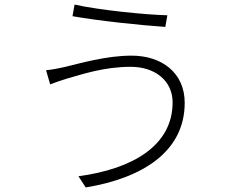

<svg xmlns="http://www.w3.org/2000/svg" viewBox="-20 -787 1040 842"><path d="M737 -338C737 -148 561 -46 324 -14L356 35C601 -5 790 -120 790 -336C790 -469 688 -543 557 -543C445 -543 331 -509 263 -493C235 -487 206 -481 182 -479L200 -417C222 -425 245 -434 276 -443C340 -461 436 -494 553 -494C661 -494 737 -432 737 -338ZM307 -767 298 -716C409 -696 599 -676 705 -669L714 -720C621 -722 412 -743 307 -767Z"/></svg>

Font: Source Han Sans SC Light
Style: Regular
Weight: 300
Designer: Ryoko NISHIZUKA (kana & ideographs); Paul D. Hunt (Latin, Greek & Cyrillic); Wenlong ZHANG (bopomofo); Sandoll Communica
Foundry: Adobe Systems Incorporated
Version: Version 1.004;PS 1.004;hotconv 1.0.82;makeotf.lib2.5.63406